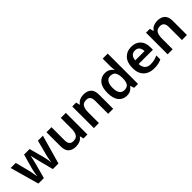

<svg xmlns="http://www.w3.org/2000/svg" viewBox="280 -2077 3403 3403"><g transform="rotate(-45 1981.5 -375.0)"><path d="M465 -233Q460 -252 453 -280.5Q446 -309 438.5 -340Q431 -371 425 -397Q419 -423 416 -437H412Q409 -423 403 -397Q397 -371 390 -339.5Q383 -308 375.5 -279.5Q368 -251 363 -232L300 0H162L10 -543H137L204 -284Q211 -257 217.5 -224.5Q224 -192 228.5 -161.5Q233 -131 236 -112H240Q242 -130 247.5 -161Q253 -192 259 -221.5Q265 -251 269 -266L347 -543H485L560 -266Q564 -248 570.5 -219Q577 -190 582 -160.5Q587 -131 588 -113H592Q594 -129 599 -159Q604 -189 611 -223Q618 -257 626 -284L694 -543H819L665 0H525Z M1392 -542V0H1293L1276 -70H1270Q1243 -28 1197.5 -9Q1152 10 1101 10Q1010 10 958.5 -37Q907 -84 907 -188V-542H1033V-213Q1033 -92 1133 -92Q1209 -92 1237.5 -139.5Q1266 -187 1266 -277V-542Z M1843 -552Q1934 -552 1985.5 -505Q2037 -458 2037 -353V0H1911V-328Q1911 -450 1811 -450Q1735 -450 1707 -402Q1679 -354 1679 -265V0H1553V-542H1650L1668 -471H1675Q1701 -513 1746.5 -532.5Q1792 -552 1843 -552Z M2374 10Q2279 10 2221 -61Q2163 -132 2163 -270Q2163 -410 2222 -481Q2281 -552 2377 -552Q2437 -552 2475.5 -529Q2514 -506 2537 -473H2543Q2540 -487 2537 -516Q2534 -545 2534 -570V-760H2660V0H2562L2539 -71H2534Q2511 -37 2473 -13.5Q2435 10 2374 10ZM2412 -92Q2482 -92 2510.5 -132Q2539 -172 2540 -253V-269Q2540 -356 2512.5 -402.5Q2485 -449 2410 -449Q2352 -449 2321.5 -401.5Q2291 -354 2291 -268Q2291 -182 2322 -137Q2353 -92 2412 -92Z M3039 -552Q3148 -552 3211.5 -487Q3275 -422 3275 -306V-242H2917Q2919 -168 2958 -127.5Q2997 -87 3066 -87Q3118 -87 3160 -97.5Q3202 -108 3246 -128V-27Q3206 -8 3163 1Q3120 10 3060 10Q2981 10 2919.5 -20.5Q2858 -51 2823.5 -113Q2789 -175 2789 -267Q2789 -406 2858 -479Q2927 -552 3039 -552ZM3039 -459Q2988 -459 2956.5 -426.5Q2925 -394 2920 -330H3153Q3152 -386 3124.5 -422.5Q3097 -459 3039 -459Z M3692 -552Q3783 -552 3834.5 -505Q3886 -458 3886 -353V0H3760V-328Q3760 -450 3660 -450Q3584 -450 3556 -402Q3528 -354 3528 -265V0H3402V-542H3499L3517 -471H3524Q3550 -513 3595.5 -532.5Q3641 -552 3692 -552Z"/></g></svg>

Font: Noto Sans Bassa Vah SemiBold
Style: Regular
Weight: 600
Designer: Monotype Design Team
Foundry: Monotype Imaging Inc.
Version: Version 2.002; ttfautohint (v1.8.4.7-5d5b)